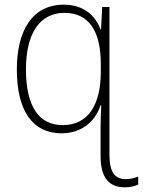

<svg xmlns="http://www.w3.org/2000/svg" viewBox="-20 -559 611 821"><path d="M253 -539C118 -539 52 -428 52 -262C52 -83 121 11 243 11C329 11 387 -39 410 -109H413C411 -77 410 -33 410 -8V107C410 201 446 242 514 242C537 242 557 237 571 230V196C556 202 539 207 518 207C471 207 448 178 448 101V-529H417L412 -433H410C388 -493 337 -539 253 -539ZM256 -504C360 -504 411 -426 411 -286V-248C410 -112 358 -24 248 -24C147 -24 91 -103 91 -262C91 -415 149 -504 256 -504Z"/></svg>

Font: Noto Sans SemiCondensed ExtraLight
Style: Regular
Weight: 200
Width: 4
Designer: Monotype Design Team
Foundry: Monotype Imaging Inc.
Version: Version 2.013